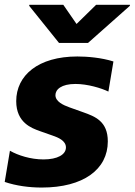

<svg xmlns="http://www.w3.org/2000/svg" viewBox="-22 -795 578 824"><path d="M249.6 -774.5H104L103.3 -769.9L231.2 -610.8H355.8L535.2 -769.9L535.9 -774.5H390.6L306.5 -692.1ZM157 9.9C336.3 9.9 440.7 -68.2 440.7 -188.2C440.7 -274.5 386 -295.1 335.2 -313.2L276.3 -334.2C248.6 -344.1 215.9 -359.4 215.9 -386.7C215.9 -410.9 241.1 -434.7 301.8 -434.7C354.4 -434.7 413.4 -416.5 443.2 -402L464.8 -531.2C413.4 -547.6 352.3 -552.6 310 -552.6C142 -552.6 47.6 -471.6 47.6 -360.8C47.6 -267.8 115.1 -244.7 148.4 -232.6L204.9 -212.7C226.2 -205.3 261 -191.8 261 -162.3C261 -131.4 224.4 -110.8 164.8 -110.8C109.4 -110.8 55.4 -128.2 20.6 -148.1L-1.8 -14.2C47.6 2.5 103.3 9.9 157 9.9Z"/></svg>

Font: TID UI Extra Bold
Style: Italic
Weight: 800
Italic angle: -9.39999°
Designer: The TID Project Authors
Foundry: Bakken & Bæck
Version: Version 1.001;hotconv 1.0.109;makeotfexe 2.5.65596